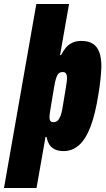

<svg xmlns="http://www.w3.org/2000/svg" viewBox="-68 -745 531 962"><path d="M-48 197 114 -725H278L233 -469H238Q248 -489 261 -505Q274 -521 293.5 -530.5Q313 -540 339 -540Q375 -540 397 -526Q419 -512 429.5 -483.5Q440 -455 440 -412Q439 -384 435.5 -348.5Q432 -313 425 -272Q409 -170 384.5 -107.5Q360 -45 326.5 -16.5Q293 12 251 12Q223 12 205 2.5Q187 -7 178 -23Q169 -39 165 -59H160L115 197ZM201 -133Q212 -133 220.5 -140.5Q229 -148 235.5 -165Q242 -182 246 -209Q256 -268 260.5 -296.5Q265 -325 266.5 -336Q268 -347 268 -352Q268 -364 265.5 -371Q263 -378 258.5 -381Q254 -384 246 -384Q233 -384 225.5 -376.5Q218 -369 213 -353Q208 -337 203 -308Q193 -248 188 -218Q183 -188 181.5 -176.5Q180 -165 180 -159Q180 -150 182 -144Q184 -138 188.5 -135.5Q193 -133 201 -133Z"/></svg>

Font: Archivo ExtraCondensed Black
Style: Italic
Weight: 900
Width: 2
Italic angle: -10°
Designer: Hector Gatti
Foundry: Omnibus-Type
Version: Version 2.001